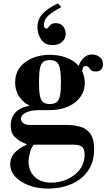

<svg xmlns="http://www.w3.org/2000/svg" viewBox="-20 -784 625 1128"><path d="M264 324Q199 324 148 304.5Q97 285 68.5 252.5Q40 220 40 181Q40 141 67.5 112Q95 83 136 67V63Q93 47 68 22Q43 -3 43 -47Q43 -92 70.5 -122.5Q98 -153 154 -163Q115 -183 92 -217.5Q69 -252 69 -299Q69 -351 96 -387Q123 -423 169.5 -442.5Q216 -462 272 -462Q325 -462 369.5 -445.5Q414 -429 442 -397Q453 -426 472.5 -445Q492 -464 521 -464Q546 -464 565.5 -449Q585 -434 585 -406Q585 -388 574.5 -376Q564 -364 542 -364Q523 -364 515 -372Q507 -380 501.5 -388Q496 -396 483 -396Q474 -396 469.5 -389.5Q465 -383 463 -365Q470 -350 474 -333.5Q478 -317 478 -299Q478 -248 450 -211.5Q422 -175 375.5 -156Q329 -137 272 -137H210Q161 -137 132 -122.5Q103 -108 103 -86Q103 -73 115.5 -61.5Q128 -50 156 -50H368Q419 -50 456 -38Q493 -26 513 5Q533 36 533 92Q533 171 495 222.5Q457 274 396 299Q335 324 264 324ZM283 289Q330 289 374.5 269.5Q419 250 448 213Q477 176 477 124Q477 93 463 79.5Q449 66 413 66H178Q164 81 156 112Q148 143 148 168Q148 220 183.5 254.5Q219 289 283 289ZM273 -173Q298 -173 312 -183Q326 -193 332 -220.5Q338 -248 338 -300Q338 -355 331.5 -383Q325 -411 311 -421Q297 -431 273 -431Q249 -431 235 -421Q221 -411 215 -383Q209 -355 209 -301Q209 -247 215 -219.5Q221 -192 235 -182.5Q249 -173 273 -173ZM320 -764 340 -742Q285 -713 261.5 -690Q238 -667 238 -638Q238 -625 243 -620.5Q248 -616 253 -616Q259 -616 264.5 -624Q270 -632 279.5 -640Q289 -648 308 -648Q337 -648 351.5 -628.5Q366 -609 366 -586Q366 -558 345.5 -538.5Q325 -519 290 -519Q244 -519 222 -551.5Q200 -584 200 -624Q200 -671 230.5 -703.5Q261 -736 320 -764Z"/></svg>

Font: Libre Bodoni
Style: Bold
Weight: 700
Designer: Pablo Impallari, Rodrigo Fuenzalida
Foundry: Impallari Type
Version: Version 2.005;gftools[0.9.23]